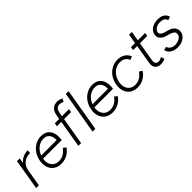

<svg xmlns="http://www.w3.org/2000/svg" viewBox="209 -1824 2949 2949"><g transform="rotate(-45 1683.0 -350.0)"><path d="M33 0 117 -500H177L93 0ZM104 -276Q118 -357 156 -407Q194 -457 246 -479.5Q298 -502 352 -502L347 -447Q303 -447 259.5 -431Q216 -415 183.5 -378Q151 -341 140 -278Z M575 12Q502 12 451.5 -22Q401 -56 379 -116Q357 -176 370 -254Q383 -330 423 -388Q463 -446 522 -479Q581 -512 650 -512Q722 -512 766.5 -477.5Q811 -443 827.5 -382.5Q844 -322 831 -243H771Q782 -306 772.5 -354Q763 -402 732.5 -429.5Q702 -457 649 -457Q595 -457 548.5 -430Q502 -403 470.5 -355.5Q439 -308 428 -246Q418 -186 433.5 -140.5Q449 -95 486 -69Q523 -43 576 -43Q635 -43 681.5 -72.5Q728 -102 758 -147L805 -112Q780 -75 745 -47Q710 -19 667 -3.5Q624 12 575 12ZM409 -243 418 -298H797L788 -243Z M950 0 1044 -562Q1057 -639 1096.5 -675.5Q1136 -712 1206 -712Q1223 -712 1244.5 -705.5Q1266 -699 1294 -687L1267 -638Q1242 -648 1225.5 -652.5Q1209 -657 1200 -657Q1160 -657 1136 -632Q1112 -607 1104 -558L1010 0ZM930 -445 939 -500H1247L1238 -445Z M1259 0 1378 -700H1438L1319 0Z M1689 12Q1616 12 1565.5 -22Q1515 -56 1493 -116Q1471 -176 1484 -254Q1497 -330 1537 -388Q1577 -446 1636 -479Q1695 -512 1764 -512Q1836 -512 1880.5 -477.5Q1925 -443 1941.5 -382.5Q1958 -322 1945 -243H1885Q1896 -306 1886.5 -354Q1877 -402 1846.5 -429.5Q1816 -457 1763 -457Q1709 -457 1662.5 -430Q1616 -403 1584.5 -355.5Q1553 -308 1542 -246Q1532 -186 1547.5 -140.5Q1563 -95 1600 -69Q1637 -43 1690 -43Q1749 -43 1795.5 -72.5Q1842 -102 1872 -147L1919 -112Q1894 -75 1859 -47Q1824 -19 1781 -3.5Q1738 12 1689 12ZM1523 -243 1532 -298H1911L1902 -243Z M2232 12Q2177 12 2134.5 -7.5Q2092 -27 2065 -62.5Q2038 -98 2027.5 -147Q2017 -196 2027 -254Q2040 -330 2080 -388Q2120 -446 2180 -479Q2240 -512 2310 -512Q2358 -512 2396.5 -497Q2435 -482 2462.5 -455Q2490 -428 2504 -391L2449 -367Q2433 -410 2396.5 -433.5Q2360 -457 2309 -457Q2254 -457 2207 -430Q2160 -403 2128 -355.5Q2096 -308 2085 -246Q2075 -186 2090.5 -140.5Q2106 -95 2143 -69Q2180 -43 2233 -43Q2289 -43 2336 -71.5Q2383 -100 2414 -149L2464 -117Q2424 -56 2363.5 -22Q2303 12 2232 12Z M2739 12Q2672 12 2640.5 -25.5Q2609 -63 2620 -130L2708 -656H2768L2679 -126Q2672 -86 2689.5 -64.5Q2707 -43 2746 -43Q2759 -43 2772.5 -48Q2786 -53 2811 -66L2831 -12Q2798 4 2778 8Q2758 12 2739 12ZM2584 -445 2593 -500H2901L2892 -445Z M3105 12Q3047 12 3008 -5.5Q2969 -23 2948 -50.5Q2927 -78 2921 -107L2977 -123Q2988 -86 3021 -64.5Q3054 -43 3095 -43Q3130 -43 3164 -54.5Q3198 -66 3220 -88.5Q3242 -111 3242 -145Q3242 -174 3219.5 -192Q3197 -210 3152 -223L3105 -236Q3047 -252 3015.5 -283Q2984 -314 2984 -354Q2984 -402 3009.5 -437.5Q3035 -473 3081 -492.5Q3127 -512 3188 -512Q3254 -512 3295 -483.5Q3336 -455 3347 -407L3291 -388Q3280 -427 3253.5 -442Q3227 -457 3178 -457Q3122 -457 3083 -429Q3044 -401 3044 -360Q3044 -341 3064.5 -322.5Q3085 -304 3128 -293L3169 -282Q3241 -263 3272 -227Q3303 -191 3303 -147Q3303 -101 3276 -65Q3249 -29 3204.5 -8.5Q3160 12 3105 12Z"/></g></svg>

Font: Figtree Light Light
Style: Italic
Weight: 300
Italic angle: -9.5°
Version: Version 2.000